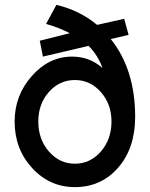

<svg xmlns="http://www.w3.org/2000/svg" viewBox="-20 -760 614 787"><path d="M287 7Q184 7 112 -71Q40 -149 40 -262Q40 -369 110.5 -448.5Q181 -528 275 -528Q348 -528 400 -481Q382 -533 343 -572L156 -528L143 -593L266 -624Q221 -647 169 -662L211 -740Q306 -718 378 -658L489 -683L507 -617L434 -600Q534 -475 534 -281Q534 -153 464.5 -73Q395 7 287 7ZM137 -262Q137 -189 180.5 -139Q224 -89 287 -89Q350 -89 393.5 -139Q437 -189 437 -262Q437 -333 393.5 -382.5Q350 -432 287 -432Q224 -432 180.5 -383Q137 -334 137 -262Z"/></svg>

Font: Easer Grotesk
Style: Regular
Weight: 400
Designer: Boardeaser, Bonnie Shaver-Troup, Thomas Jockin
Foundry: Lexend
Version: Version 1.008;Glyphs 3.1.2 (3151)